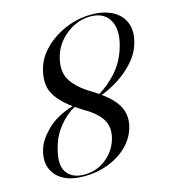

<svg xmlns="http://www.w3.org/2000/svg" viewBox="-108 -798 799 896"><g transform="rotate(-15 291.5 -349.5)"><path d="M189.5 10.5Q96.5 10.5 54.8 -38.2Q13 -87 35.5 -161.5Q48 -204 93.8 -249.5Q139.5 -295 220.5 -320Q158 -365.5 136 -411.5Q114 -457.5 132.5 -525Q147 -577 189.8 -619Q232.5 -661 292 -685.8Q351.5 -710.5 415.5 -710.5Q477.5 -710.5 519.5 -687Q561.5 -663.5 576.2 -621Q591 -578.5 572.5 -521Q559.5 -480 527.2 -443.8Q495 -407.5 452.5 -379.5Q410 -351.5 365.5 -335.5Q426 -292 445.5 -247.8Q465 -203.5 449.5 -152Q435.5 -104 397.5 -67.2Q359.5 -30.5 305.8 -10Q252 10.5 189.5 10.5ZM329 -360Q343.5 -351 356 -342.5Q402 -370.5 440.5 -412.8Q479 -455 498.5 -511Q529 -596.5 503.8 -649.8Q478.5 -703 407.5 -703Q368 -703 331 -685.2Q294 -667.5 266 -637.2Q238 -607 225.5 -568.5Q202.5 -496.5 229.5 -449.5Q256.5 -402.5 329 -360ZM109.5 -171.5Q79 -79.5 105 -38.2Q131 3 192 3Q249.5 3 294.2 -31Q339 -65 356 -116.5Q374.5 -173 351.2 -214Q328 -255 265.5 -290Q245 -303 229 -314Q185.5 -290 153.8 -250.2Q122 -210.5 109.5 -171.5Z"/></g></svg>

Font: Fraunces 144pt S000
Style: Italic
Weight: 400
Italic angle: -16°
Version: Version 1.000; ttfautohint (v1.8.3)